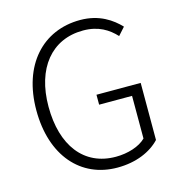

<svg xmlns="http://www.w3.org/2000/svg" viewBox="-111 -841 894 952"><g transform="rotate(-15 336.5 -364.5)"><path d="M376 13C473 13 549 -21 595 -70V-363H368V-312H537V-93C504 -60 444 -41 382 -41C218 -41 123 -168 123 -367C123 -564 224 -688 386 -688C465 -688 515 -655 552 -615L587 -654C547 -696 484 -742 385 -742C193 -742 60 -598 60 -365C60 -132 188 13 376 13Z"/></g></svg>

Font: Noto Sans Japanese Light
Style: Regular
Weight: 300
Designer: Ryoko NISHIZUKA (kana & ideographs); Paul D. Hunt (Latin, Greek & Cyrillic); Wenlong ZHANG (bopomofo); Sandoll Communica
Foundry: Adobe Systems Incorporated
Version: Version 1.000;PS 1;hotconv 1.0.78;makeotf.lib2.5.61930